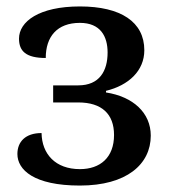

<svg xmlns="http://www.w3.org/2000/svg" viewBox="-20 -566 525 596"><path d="M228 10C373 10 448 -56 448 -145C448 -216 393 -266 309 -279V-284C379 -301 428 -346 428 -410C428 -498 355 -546 228 -546C101 -546 39 -499 39 -446C39 -407 61 -386 122 -386C122 -452 157 -495 228 -495C292 -495 314 -453 314 -403C314 -346 289 -301 223 -301H145V-248H223C296 -248 334 -212 334 -147C334 -77 291 -41 228 -41C152 -41 110 -88 109 -153C59 -153 34 -126 34 -88C34 -39 85 10 228 10Z"/></svg>

Font: Noto Serif Medium
Style: Regular
Weight: 500
Designer: Monotype Design Team
Foundry: Monotype Imaging Inc.
Version: Version 2.013